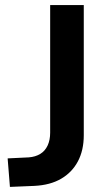

<svg xmlns="http://www.w3.org/2000/svg" viewBox="-20 -725 440 754"><path d="M19 9 10 -103 93 -107Q119 -109 138 -120.5Q157 -132 167 -153.5Q177 -175 177 -204V-705H309V-194Q309 -135 286 -91.5Q263 -48 220 -23Q177 2 115 5Z"/></svg>

Font: Nunito Sans 7pt SemiCondensed
Style: Bold
Weight: 700
Width: 4
Designer: Vernon Adams
Foundry: Vernon Adams
Version: Version 3.101;gftools[0.9.27]